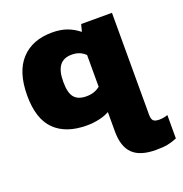

<svg xmlns="http://www.w3.org/2000/svg" viewBox="-130 -598 908 955"><g transform="rotate(-20 323.5 -121.0)"><path d="M374 86V-17Q351 -4 319 3Q287 10 254 10Q144 10 84.5 -48.5Q25 -107 25 -231Q25 -356 84 -420Q143 -484 248 -484Q292 -484 325.5 -472Q359 -460 389 -436L399 -474H562V64Q562 88 570.5 97Q579 106 602 106Q625 106 647 98V222Q620 233 596.5 237.5Q573 242 535 242Q452 242 413 204Q374 166 374 86ZM374 -151V-319Q358 -334 341 -340.5Q324 -347 302 -347Q259 -347 238 -319.5Q217 -292 217 -234Q217 -175 237.5 -151Q258 -127 301 -127Q324 -127 341.5 -133Q359 -139 374 -151Z"/></g></svg>

Font: Kanit Bold
Style: Regular
Weight: 700
Designer: Katatrad Team
Foundry: CadsonDemak
Version: Version 1.000